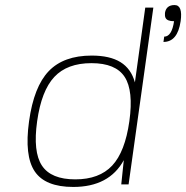

<svg xmlns="http://www.w3.org/2000/svg" viewBox="-20 -730 737 760"><path d="M270 10Q159 10 117.5 -51.5Q76 -113 95 -250Q114 -387 173 -448.5Q232 -510 343 -510Q415 -510 457 -484Q499 -458 514 -404L555 -700H587L489 0H460L470 -96Q412 10 270 10ZM278 -20Q373 -20 424 -74.5Q475 -129 492 -250Q509 -371 473.5 -425.5Q438 -480 342 -480Q246 -480 195 -425.5Q144 -371 127 -250Q110 -129 146 -74.5Q182 -20 278 -20ZM695 -646Q683 -564 627 -564L630 -585Q660 -585 669 -646Q655 -646 646.5 -649.5Q638 -653 635 -660Q632 -667 633 -679Q638 -710 671 -710Q704 -710 695 -646Z"/></svg>

Font: Fivo Sans Thin
Style: Regular
Weight: 250
Foundry: Alexander Slobzheninov
Version: 1.0